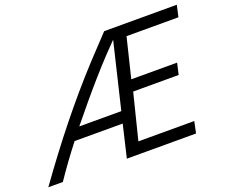

<svg xmlns="http://www.w3.org/2000/svg" viewBox="-156 -868 1223 1043"><g transform="rotate(-20 455.5 -346.5)"><path d="M-42 0Q16 -81 71.5 -154.5Q127 -228 182 -296.5Q237 -365 293.5 -431Q350 -497 409.5 -561.5Q469 -626 533 -693H953L938 -626H638L582 -397H847L832 -331H569L503 -67H826L812 0H412L456 -187H178Q142 -141 107.5 -93.5Q73 -46 42 0ZM229 -253H472L563 -633Q534 -604 495.5 -563Q457 -522 413 -472Q369 -422 322.5 -366.5Q276 -311 229 -253Z"/></g></svg>

Font: Ubuntu Sans
Style: Italic
Weight: 400
Italic angle: -13.5°
Designer: Dalton Maag Ltd
Foundry: Dalton Maag Ltd
Version: Version 1.006